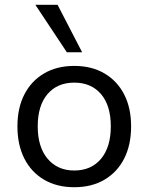

<svg xmlns="http://www.w3.org/2000/svg" viewBox="-20 -775 622 804"><path d="M291 9Q218 9 164.5 -22.5Q111 -54 82 -111Q53 -168 53 -246Q53 -323 82 -379.5Q111 -436 164.5 -467.5Q218 -499 291 -499Q364 -499 417.5 -467.5Q471 -436 500 -379.5Q529 -323 529 -246Q529 -168 500 -111Q471 -54 417.5 -22.5Q364 9 291 9ZM291 -61Q362 -61 403 -110Q444 -159 444 -246Q444 -333 403 -381Q362 -429 291 -429Q220 -429 179 -381Q138 -333 138 -246Q138 -159 179.5 -110Q221 -61 291 -61ZM260 -556 128 -755H221L324 -556Z"/></svg>

Font: Nunito Sans 10pt
Style: Regular
Weight: 400
Designer: Vernon Adams
Foundry: Vernon Adams
Version: Version 3.101;gftools[0.9.27]